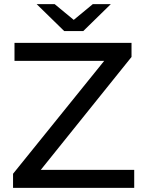

<svg xmlns="http://www.w3.org/2000/svg" viewBox="-20 -907 697 927"><path d="M382 -757H290L157 -887H244L336 -811L428 -887H515ZM177 -87H628V0H43V-68L483 -613H50V-700H615V-632Z"/></svg>

Font: Montserrat
Style: Regular
Weight: 500
Designer: Julieta Ulanovsky
Foundry: Julieta Ulanovsky
Version: Version 7.200;PS 007.200;hotconv 1.0.88;makeotf.lib2.5.64775